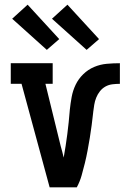

<svg xmlns="http://www.w3.org/2000/svg" viewBox="-20 -800 540 820"><path d="M192 0 72 -442H26V-530H205V-442H174L239 -177Q243 -164 246 -151.5Q249 -139 252 -127Q252 -127 252 -127Q252 -127 252 -127Q261 -177 267.5 -227.5Q274 -278 278 -329V-330Q281 -358 286 -385.5Q291 -413 303 -438Q315 -463 335.5 -483Q356 -503 382 -514Q408 -525 436 -527.5Q464 -530 492 -530V-442Q476 -442 460 -440Q444 -438 430.5 -430.5Q417 -423 407 -410.5Q397 -398 391 -383Q385 -368 382.5 -352.5Q380 -337 378 -321V-320Q375 -293 371.5 -265.5Q368 -238 363.5 -211Q359 -184 354 -157Q349 -130 342.5 -103.5Q336 -77 328.5 -50.5Q321 -24 308 0ZM350 -587 202 -720 268 -780 403 -633ZM180 -587 32 -720 98 -780 233 -633Z"/></svg>

Font: Iosevka Slab Semibold
Style: Regular
Weight: 600
Monospace: yes
Designer: Belleve Invis
Foundry: Belleve Invis
Version: Version 11.1.1; ttfautohint (v1.8.3)